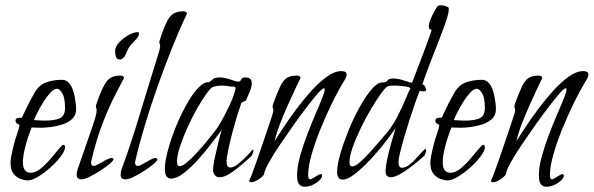

<svg xmlns="http://www.w3.org/2000/svg" viewBox="-20 -675 2254 729"><path d="M86 10Q74 10 58.5 4.5Q43 -1 31.5 -15.5Q20 -30 20 -57Q20 -68 23 -83Q33 -133 42.5 -159Q52 -185 54 -201Q51 -202 45 -206Q39 -210 39 -217Q39 -224 45 -226Q51 -228 56 -228H63Q71 -245 80.5 -265Q90 -285 109 -319Q126 -351 153.5 -361.5Q181 -372 216 -372Q250 -372 263 -311Q269 -280 269 -261Q269 -237 253.5 -223Q238 -209 215.5 -202Q193 -195 171 -192.5Q149 -190 136 -190Q123 -190 113.5 -190.5Q104 -191 100 -191Q85 -153 76 -118Q67 -83 67 -59Q67 -19 97 -19Q115 -19 134.5 -35Q154 -51 172 -72Q190 -93 203 -109Q216 -125 220 -125Q227 -125 227 -117Q227 -103 211 -81.5Q195 -60 171.5 -39Q148 -18 124.5 -4Q101 10 86 10ZM149 -217Q187 -217 206.5 -225.5Q226 -234 227 -263Q227 -304 216.5 -321Q206 -338 197 -338Q185 -338 171.5 -323.5Q158 -309 145.5 -289Q133 -269 123 -249.5Q113 -230 109 -219Q114 -219 125 -218Q136 -217 149 -217Z M437 -449Q423 -449 420 -459.5Q417 -470 417 -482Q417 -497 432 -513.5Q447 -530 467.5 -541.5Q488 -553 502 -553Q507 -553 508 -550Q508 -539 499.5 -529Q491 -519 481 -509Q471 -499 465 -486Q461 -476 455 -464Q449 -452 437 -449ZM290 6Q271 6 271 -12Q271 -21 275 -33Q297 -96 311 -136.5Q325 -177 333 -200.5Q341 -224 344 -236.5Q347 -249 347 -257Q347 -262 345.5 -264Q344 -266 344 -270Q344 -274 347 -283Q368 -344 385 -366Q402 -388 436 -388Q450 -388 451 -379Q441 -360 418.5 -317Q396 -274 371 -210.5Q346 -147 327 -65Q326 -62 326 -57Q326 -45 336 -45Q342 -45 355 -52.5Q368 -60 382 -67.5Q396 -75 403 -75Q410 -75 411 -71Q411 -65 396 -52.5Q381 -40 360 -26.5Q339 -13 319.5 -3.5Q300 6 290 6Z M457 6Q438 6 438 -12Q438 -22 442 -33Q471 -112 493.5 -184.5Q516 -257 538 -330Q560 -403 585 -483Q587 -490 587.5 -494Q588 -498 588 -501Q588 -506 586.5 -508.5Q585 -511 585 -515Q585 -518 588 -527Q608 -589 624.5 -610.5Q641 -632 675 -632Q689 -632 690 -623Q663 -567 634.5 -496Q606 -425 579 -349Q552 -273 530 -199.5Q508 -126 494 -65Q493 -62 493 -57Q493 -45 503 -45Q510 -45 523 -52.5Q536 -60 549 -67.5Q562 -75 569 -75Q575 -75 578 -71Q578 -65 563.5 -52.5Q549 -40 528 -26.5Q507 -13 487.5 -3.5Q468 6 457 6Z M630 3Q606 3 606 -33Q606 -61 617 -102.5Q628 -144 646 -189Q664 -234 685.5 -273.5Q707 -313 729.5 -338Q752 -363 771 -363H774L785 -371Q790 -377 797.5 -379Q805 -381 813 -381Q833 -381 855 -373Q877 -365 885 -365Q892 -365 895.5 -373Q899 -381 911 -381Q925 -381 930.5 -375Q936 -369 936 -359Q936 -345 928 -326.5Q920 -308 915 -296Q914 -292 906 -289.5Q898 -287 896 -283Q880 -237 867 -189.5Q854 -142 847 -107Q840 -72 840 -64Q840 -39 854 -39Q866 -39 880 -49.5Q894 -60 907.5 -73Q921 -86 930 -96.5Q939 -107 940 -107Q942 -107 942 -103Q942 -99 939 -91Q936 -83 932 -80Q922 -71 901 -52.5Q880 -34 856 -18Q832 -2 814 -2Q793 -2 789 -27Q789 -45 795 -73.5Q801 -102 808.5 -132Q816 -162 822 -182Q807 -162 783.5 -131Q760 -100 732.5 -69.5Q705 -39 678 -18Q651 3 630 3ZM662 -44Q672 -44 688.5 -57.5Q705 -71 724.5 -92Q744 -113 761.5 -134Q779 -155 791.5 -171.5Q804 -188 807 -192Q823 -218 838.5 -248.5Q854 -279 864 -304.5Q874 -330 874 -340Q874 -346 869 -346H866Q856 -346 845.5 -348Q835 -350 821 -350Q807 -350 791 -346Q782 -344 765.5 -321.5Q749 -299 729.5 -265Q710 -231 692.5 -192.5Q675 -154 663.5 -119Q652 -84 652 -61Q652 -44 662 -44Z M1137 34Q1123 34 1115.5 24.5Q1108 15 1108 -9Q1108 -42 1119.5 -83Q1131 -124 1147.5 -167Q1164 -210 1181 -249Q1198 -288 1208 -315Q1213 -328 1213 -335Q1213 -340 1210 -340Q1205 -340 1188 -322Q1174 -306 1149.5 -274.5Q1125 -243 1097 -203.5Q1069 -164 1043 -125.5Q1017 -87 1000.5 -57Q984 -27 983 -15Q983 -11 974 -3Q965 5 953.5 11Q942 17 934 17Q927 17 926 10Q927 11 935 -9.5Q943 -30 954.5 -63Q966 -96 978 -131.5Q990 -167 1000 -196.5Q1010 -226 1014 -239Q1018 -251 1018 -257Q1018 -262 1016.5 -264Q1015 -266 1015 -270Q1015 -274 1018 -283Q1033 -324 1044 -347Q1055 -370 1069 -379Q1083 -388 1106 -388Q1120 -388 1121 -379Q1114 -364 1100.5 -336Q1087 -308 1071.5 -273Q1056 -238 1042.5 -203Q1029 -168 1023 -139Q1035 -159 1056.5 -191.5Q1078 -224 1105.5 -261Q1133 -298 1162.5 -330.5Q1192 -363 1221.5 -384Q1251 -405 1276 -405Q1284 -405 1290 -402.5Q1296 -400 1296 -392Q1296 -383 1289 -372Q1265 -333 1240.5 -283Q1216 -233 1195.5 -182Q1175 -131 1162.5 -86Q1150 -41 1150 -12Q1150 6 1158 6Q1161 6 1169 1Q1177 -4 1185.5 -9Q1194 -14 1197 -14Q1203 -14 1203 -8Q1203 0 1192.5 10Q1182 20 1167 27Q1152 34 1137 34Z M1281 7Q1260 7 1260 -23Q1260 -49 1272 -90.5Q1284 -132 1303 -179Q1322 -226 1345 -267.5Q1368 -309 1390.5 -335.5Q1413 -362 1431 -362H1435Q1446 -362 1451.5 -369.5Q1457 -377 1472 -377Q1492 -377 1515 -369Q1538 -361 1544 -361Q1544 -361 1544.5 -361Q1545 -361 1545 -362Q1553 -384 1564.5 -413Q1576 -442 1587 -472Q1598 -502 1607 -526Q1616 -550 1619 -562Q1608 -562 1608 -574Q1608 -585 1614.5 -601Q1621 -617 1628.5 -630.5Q1636 -644 1638 -647Q1642 -655 1654 -655Q1662 -655 1669.5 -652.5Q1677 -650 1681 -648Q1684 -647 1684 -639Q1684 -626 1674 -596Q1664 -566 1648.5 -526.5Q1633 -487 1615.5 -442Q1598 -397 1583 -353Q1584 -354 1585 -354Q1589 -354 1593.5 -347Q1598 -340 1598 -334Q1598 -330 1594.5 -329Q1591 -328 1588 -328Q1584 -328 1579.5 -329Q1575 -330 1574 -331Q1567 -314 1556.5 -284.5Q1546 -255 1535 -220.5Q1524 -186 1514.5 -153Q1505 -120 1499 -95.5Q1493 -71 1493 -61Q1493 -38 1506 -38Q1519 -38 1533 -48.5Q1547 -59 1560 -73.5Q1573 -88 1582.5 -98.5Q1592 -109 1595 -109Q1598 -109 1598 -104Q1598 -99 1595 -91.5Q1592 -84 1591 -84Q1584 -77 1568.5 -64Q1553 -51 1533.5 -36.5Q1514 -22 1495.5 -12Q1477 -2 1463 -2Q1456 -2 1450 -7Q1444 -12 1444 -23Q1444 -43 1451 -74.5Q1458 -106 1467 -137.5Q1476 -169 1482 -188Q1472 -174 1454 -150Q1436 -126 1413 -99Q1390 -72 1365.5 -48Q1341 -24 1319 -8.5Q1297 7 1281 7ZM1317 -43Q1328 -43 1345.5 -58Q1363 -73 1382 -94Q1401 -115 1416 -132.5Q1431 -150 1436 -156Q1467 -190 1487.5 -229.5Q1508 -269 1520.5 -300Q1533 -331 1538 -339Q1538 -344 1518 -347Q1498 -350 1479 -350Q1462 -350 1454 -348Q1446 -346 1429 -323Q1412 -300 1391 -265Q1370 -230 1351 -191Q1332 -152 1319.5 -117Q1307 -82 1307 -59Q1307 -43 1317 -43Z M1680 10Q1668 10 1652.5 4.5Q1637 -1 1625.5 -15.5Q1614 -30 1614 -57Q1614 -68 1617 -83Q1627 -133 1636.5 -159Q1646 -185 1648 -201Q1645 -202 1639 -206Q1633 -210 1633 -217Q1633 -224 1639 -226Q1645 -228 1650 -228H1657Q1665 -245 1674.5 -265Q1684 -285 1703 -319Q1720 -351 1747.5 -361.5Q1775 -372 1810 -372Q1844 -372 1857 -311Q1863 -280 1863 -261Q1863 -237 1847.5 -223Q1832 -209 1809.5 -202Q1787 -195 1765 -192.5Q1743 -190 1730 -190Q1717 -190 1707.5 -190.5Q1698 -191 1694 -191Q1679 -153 1670 -118Q1661 -83 1661 -59Q1661 -19 1691 -19Q1709 -19 1728.5 -35Q1748 -51 1766 -72Q1784 -93 1797 -109Q1810 -125 1814 -125Q1821 -125 1821 -117Q1821 -103 1805 -81.5Q1789 -60 1765.5 -39Q1742 -18 1718.5 -4Q1695 10 1680 10ZM1743 -217Q1781 -217 1800.5 -225.5Q1820 -234 1821 -263Q1821 -304 1810.5 -321Q1800 -338 1791 -338Q1779 -338 1765.5 -323.5Q1752 -309 1739.5 -289Q1727 -269 1717 -249.5Q1707 -230 1703 -219Q1708 -219 1719 -218Q1730 -217 1743 -217Z M2055 34Q2041 34 2033.5 24.5Q2026 15 2026 -9Q2026 -42 2037.5 -83Q2049 -124 2065.5 -167Q2082 -210 2099 -249Q2116 -288 2126 -315Q2131 -328 2131 -335Q2131 -340 2128 -340Q2123 -340 2106 -322Q2092 -306 2067.5 -274.5Q2043 -243 2015 -203.5Q1987 -164 1961 -125.5Q1935 -87 1918.5 -57Q1902 -27 1901 -15Q1901 -11 1892 -3Q1883 5 1871.5 11Q1860 17 1852 17Q1845 17 1844 10Q1845 11 1853 -9.5Q1861 -30 1872.5 -63Q1884 -96 1896 -131.5Q1908 -167 1918 -196.5Q1928 -226 1932 -239Q1936 -251 1936 -257Q1936 -262 1934.5 -264Q1933 -266 1933 -270Q1933 -274 1936 -283Q1951 -324 1962 -347Q1973 -370 1987 -379Q2001 -388 2024 -388Q2038 -388 2039 -379Q2032 -364 2018.5 -336Q2005 -308 1989.5 -273Q1974 -238 1960.5 -203Q1947 -168 1941 -139Q1953 -159 1974.5 -191.5Q1996 -224 2023.5 -261Q2051 -298 2080.5 -330.5Q2110 -363 2139.5 -384Q2169 -405 2194 -405Q2202 -405 2208 -402.5Q2214 -400 2214 -392Q2214 -383 2207 -372Q2183 -333 2158.5 -283Q2134 -233 2113.5 -182Q2093 -131 2080.5 -86Q2068 -41 2068 -12Q2068 6 2076 6Q2079 6 2087 1Q2095 -4 2103.5 -9Q2112 -14 2115 -14Q2121 -14 2121 -8Q2121 0 2110.5 10Q2100 20 2085 27Q2070 34 2055 34Z"/></svg>

Font: Bilbo
Style: Regular
Weight: 400
Designer: Robert E. Leuschke
Foundry: Robert E. Leuschke
Version: Version 1.100